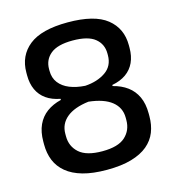

<svg xmlns="http://www.w3.org/2000/svg" viewBox="-101 -738 763 837"><g transform="rotate(-15 280.5 -319.0)"><path d="M280 13.5Q216.5 13.5 171.5 0.8Q126.5 -12 98 -35.8Q69.5 -59.5 56.2 -92Q43 -124.5 43 -164V-177Q43 -221 57.5 -252.5Q72 -284 99.2 -304Q126.5 -324 164 -333V-338Q126.5 -345 101 -363Q75.5 -381 62.5 -409.2Q49.5 -437.5 49.5 -474.5V-487Q49.5 -563 105.2 -607.5Q161 -652 280 -652Q400.5 -652 456.2 -607.5Q512 -563 512 -487V-474.5Q512 -437.5 499 -409.2Q486 -381 460.5 -363Q435 -345 397.5 -338V-333Q435.5 -323.5 462.5 -303.5Q489.5 -283.5 504 -252.2Q518.5 -221 518.5 -177V-164Q518.5 -125.5 505.8 -93Q493 -60.5 464.8 -36.8Q436.5 -13 391 0.2Q345.5 13.5 280 13.5ZM281.5 -70Q353 -70 385 -99.2Q417 -128.5 417 -174V-185.5Q417 -230.5 381.8 -258.8Q346.5 -287 278 -294.5Q212.5 -286.5 178.5 -258.2Q144.5 -230 144.5 -185.5V-174Q144.5 -128.5 177.2 -99.2Q210 -70 281.5 -70ZM283 -365Q338 -368.5 375.2 -394Q412.5 -419.5 412.5 -468.5V-476Q412.5 -518.5 381 -544.2Q349.5 -570 280 -570Q212 -570 180.5 -544.2Q149 -518.5 149 -476V-468.5Q149 -436 166.2 -413.8Q183.5 -391.5 213.5 -379.5Q243.5 -367.5 283 -365Z"/></g></svg>

Font: Anek Malayalam Medium
Style: Regular
Weight: 500
Designer: Maithili Shingre (Malayalam) & Yesha Goshar (Latin)
Foundry: Ek Type
Version: Version 1.003